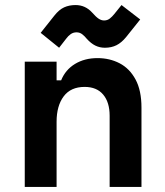

<svg xmlns="http://www.w3.org/2000/svg" viewBox="-20 -740 652 760"><path d="M78 0V-496H204V-422H222Q239 -464 277 -487Q315 -510 366 -510Q414 -510 453.5 -489.5Q493 -469 516.5 -425.5Q540 -382 540 -314V0H414V-282Q414 -335 388.5 -365.5Q363 -396 315 -396Q260 -396 232 -358.5Q204 -321 204 -258V0ZM214 -551 141 -610 195 -678Q214 -702 234 -711Q254 -720 279 -720Q318 -720 345 -690Q360 -673 370.5 -666Q381 -659 392 -659Q405 -659 414.5 -666.5Q424 -674 432 -684L461 -720L535 -663L479 -593Q461 -571 441 -561Q421 -551 395 -551Q375 -551 357.5 -559.5Q340 -568 323 -587Q316 -596 306 -604Q296 -612 283 -612Q270 -612 260 -605Q250 -598 242 -587Z"/></svg>

Font: Space Mono
Style: Bold
Weight: 700
Monospace: yes
Designer: Colophon Foundry + Benjamin Critton
Foundry: Colophon Foundry & Benjamin Critton
Version: Version 1.003; ttfautohint (v1.8.4.7-5d5b)